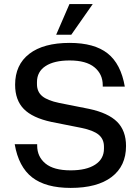

<svg xmlns="http://www.w3.org/2000/svg" viewBox="-20 -910 687 940"><path d="M52 -204H162V-197Q162 -143 202.5 -109.5Q243 -76 326 -76Q403 -76 446 -104Q489 -132 489 -182V-192Q489 -229 463 -250.5Q437 -272 378 -284L232 -313Q139 -333 96.5 -376.5Q54 -420 54 -495Q54 -593 123.5 -646.5Q193 -700 321 -700Q442 -700 507 -648.5Q572 -597 591 -486H483V-493Q483 -547 442.5 -580.5Q402 -614 321 -614Q245 -614 203 -586.5Q161 -559 161 -508V-498Q161 -461 186.5 -439.5Q212 -418 270 -406L416 -377Q510 -357 553.5 -313.5Q597 -270 597 -195Q597 -97 526.5 -43.5Q456 10 326 10Q204 10 137.5 -41.5Q71 -93 52 -204ZM320 -890H434L329 -740H255Z"/></svg>

Font: Mozilla Text BETA Medium
Style: Regular
Weight: 500
Designer: Studio DRAMA
Foundry: Studio DRAMA
Version: Version 0.100